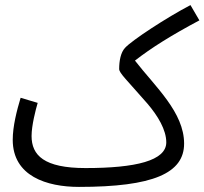

<svg xmlns="http://www.w3.org/2000/svg" viewBox="-20 -713 803 754"><path d="M290 21C582 21 703 -33 703 -149C703 -272 590 -372 510 -475C574 -525 654 -575 763 -633L728 -693C634 -644 497 -554 471 -525C454 -507 448 -474 448 -442C448 -426 478 -399 559 -306C600 -258 633 -203 633 -154C633 -82 513 -53 316 -53C153 -53 104 -103 104 -179C104 -220 120 -282 128 -309L61 -329C46 -279 30 -217 30 -164C30 -21 164 21 290 21Z"/></svg>

Font: Noto Sans Arabic UI XCn
Style: Regular
Weight: 400
Width: 2
Designer: Monotype Design Team, Nadine Chahine and Nizar Qandah
Foundry: Monotype Imaging Inc.
Version: Version 2.010